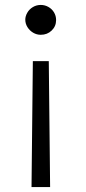

<svg xmlns="http://www.w3.org/2000/svg" viewBox="-20 -505 349 782"><path d="M178.7 -255.9 184.1 256.8H108.4L113.8 -255.9ZM146 -484.9Q162.6 -484.9 177 -476.8Q191.4 -468.8 200 -454.6Q208.5 -440.4 208.5 -423.3Q208.5 -397.9 190.4 -380.6Q172.4 -363.3 146 -363.3Q129.4 -363.3 115 -371.8Q100.6 -380.4 91.8 -394.5Q83 -408.7 83 -424.8Q83 -439 91.1 -453.1Q99.1 -467.3 113.8 -476.1Q128.4 -484.9 146 -484.9Z"/></svg>

Font: Glacial Indifference
Style: Regular
Weight: 400
Designer: Alfredo Marco Pradil
Foundry: Alfredo Marco Pradil
Version: Version 1.312